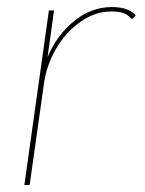

<svg xmlns="http://www.w3.org/2000/svg" viewBox="-20 -530 416 550"><path d="M300.8 -509.8Q348.6 -509.8 369.1 -485.8L357.9 -475.1Q348.1 -486.3 335.7 -491.7Q323.2 -497.1 297.9 -497.1Q252.4 -497.1 210.2 -467.3Q168 -437.5 140.6 -390.4Q113.3 -343.3 106 -291L64.9 0H49.8L120.1 -500H134.8L116.2 -366.2Q142.1 -428.7 191.7 -469.2Q241.2 -509.8 300.8 -509.8Z"/></svg>

Font: Human Sans Thin
Style: Italic
Weight: 100
Italic angle: -8°
Designer: Tim Radville
Foundry: Continuum
Version: Version 1.000;FEAKit 1.0